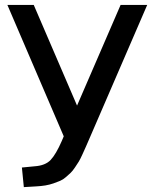

<svg xmlns="http://www.w3.org/2000/svg" viewBox="-20 -559 622 775"><path d="M466.8 -539.1H574.2L342.8 -3.9Q332 21.5 327.1 32.2Q322.3 43 313 63.5Q303.7 84 298.3 92.8Q293 101.6 282.7 116.7Q272.5 131.8 265.1 138.7Q257.8 145.5 246.1 155.8Q234.4 166 222.7 170.9Q210.9 175.8 195.8 181.2Q180.7 186.5 163.1 189.5Q145.5 192.4 125 193.4L76.2 196.3L68.4 117.2L119.1 112.3Q163.1 109.4 184.6 86.4Q206.1 63.5 229.5 9.8L237.3 -8.8L9.8 -539.1H116.2L291 -132.8Z"/></svg>

Font: Min Sans Medium
Style: Regular
Weight: 500
Designer: Jinseong-Kim, NotoSansCJK, Nunito
Foundry: Jinseong-Kim
Version: Version 1.400;Glyphs 3.1.2 (3151)